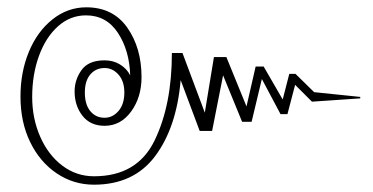

<svg xmlns="http://www.w3.org/2000/svg" viewBox="-20 -536 1021 525"><path d="M36 -272Q36 -339 59 -394.5Q82 -450 123.5 -483Q165 -516 216 -516Q289 -516 328 -460.5Q367 -405 367 -325Q367 -270 338.5 -231Q310 -192 266 -192Q227 -192 205.5 -219.5Q184 -247 184 -286Q184 -318 203 -344.5Q222 -371 266 -371Q290 -371 308.5 -359.5Q327 -348 336 -330Q334 -398 302.5 -446Q271 -494 215 -494Q172 -494 138.5 -464Q105 -434 86.5 -383Q68 -332 68 -271Q68 -212 90 -162Q112 -112 150.5 -83Q189 -54 237 -54Q355 -54 402.5 -151.5Q450 -249 450 -391H479L540 -228L565 -380H599L654 -245L679 -354H701L753 -264L771 -334H788L839 -284L965 -271V-267L833 -258L787 -304L766 -224H747L696 -320L668 -203H642L590 -330L560 -178H526L474 -317Q463 -188 404.5 -109.5Q346 -31 237 -31Q181 -31 135 -62Q89 -93 62.5 -147.5Q36 -202 36 -272ZM320 -283Q320 -314 304 -332Q288 -350 266 -350Q242 -350 227 -332.5Q212 -315 212 -283Q212 -250 227 -232Q242 -214 266 -214Q288 -214 304 -232.5Q320 -251 320 -283Z"/></svg>

Font: Taviraj Thin
Style: Regular
Weight: 100
Designer: Katatrad Team
Foundry: CadsonDemak
Version: Version 1.030